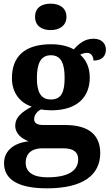

<svg xmlns="http://www.w3.org/2000/svg" viewBox="-20 -790 600 1046"><path d="M256 -626C302 -626 342 -649 342 -698C342 -749 302 -770 256 -770C208 -770 171 -749 171 -698C171 -649 208 -626 256 -626ZM236 236C433 236 526 163 526 44C526 -52 467 -109 334 -109H217C182 -109 166 -119 166 -141C166 -165 185 -186 204 -194C215 -191 245 -189 259 -189C403 -189 469 -263 469 -368C469 -426 447 -465 417 -492C427 -497 439 -502 455 -502C473 -502 489 -487 489 -460C539 -460 557 -488 557 -520C557 -552 534 -579 490 -579C440 -579 409 -551 382 -521C352 -538 310 -549 259 -549C113 -549 45 -481 45 -364C45 -283 90 -230 153 -209C97 -179 63 -150 63 -106C63 -59 101 -34 136 -20C58 -12 2 30 2 99C2 188 79 236 236 236ZM257 -248C199 -248 181 -294 181 -364C181 -437 198 -489 257 -489C316 -489 332 -439 332 -365C332 -293 317 -248 257 -248ZM238 176C161 176 120 148 120 97C120 34 169 18 209 18H325C379 18 406 38 406 78C406 138 355 176 238 176Z"/></svg>

Font: Noto Serif Georgian Bold
Style: Regular
Weight: 700
Designer: Monotype Design Team, Akaki Razmadze
Foundry: Google LLC
Version: Version 2.003